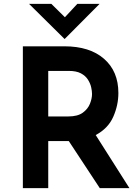

<svg xmlns="http://www.w3.org/2000/svg" viewBox="-20 -971 719 991"><path d="M312 -732Q443 -732 517 -667.5Q591 -603 591 -491Q591 -428 564.5 -368Q538 -308 474 -274L648 0H495L335 -243Q335 -243 334 -243H229V0H98V-732ZM333 -370Q381 -370 407.5 -389.5Q434 -409 444.5 -436Q455 -463 455 -486Q455 -501 450.5 -521Q446 -541 433.5 -560.5Q421 -580 397.5 -592.5Q374 -605 335 -605H229V-370ZM245 -951 315 -882 379 -951H494L314 -770H313L130 -951Z"/></svg>

Font: Reem Kufi SemiBold
Style: Regular
Weight: 600
Designer: Khaled Hosny
Version: Version 1.001